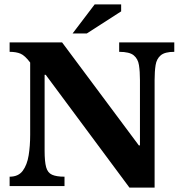

<svg xmlns="http://www.w3.org/2000/svg" viewBox="-20 -851 835 878"><path d="M687 7H572L189 -509H184V-162Q184 -112 191 -86.5Q198 -61 218 -52Q238 -43 275 -43V0H24V-43Q64 -43 84 -70Q104 -97 111 -140.5Q118 -184 118 -234V-565Q94 -597 74 -605.5Q54 -614 24 -614V-657H264L615 -186H620V-485Q620 -524 615.5 -553Q611 -582 591.5 -598Q572 -614 525 -614V-657H777V-614Q734 -614 715 -598Q696 -582 691.5 -553Q687 -524 687 -485ZM377 -698H312L413 -831H534V-799Z"/></svg>

Font: STIX Two Text
Style: Bold
Weight: 700
Designer: Ross Mills, John Hudson & Paul Hanslow, Tiro Typeworks Ltd; with prior portions MicroPress Inc., and Coen Hoffman.
Foundry: Tiro Typeworks Ltd
Version: Version 2.13 b171